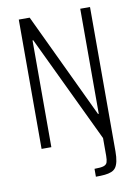

<svg xmlns="http://www.w3.org/2000/svg" viewBox="-96 -751 722 1006"><g transform="rotate(-10 265.5 -247.5)"><path d="M331 193V151Q365 151 380 146Q395 141 399 128.5Q403 116 403 95V0L132 -568H128V0H76V-688H134L399 -129H403V-688H455V80Q455 111 450.5 132Q446 153 437.5 165Q429 177 414 183Q399 189 379 191Q359 193 331 193Z"/></g></svg>

Font: Saira Condensed Light
Style: Regular
Weight: 300
Width: 3
Designer: Hector Gatti with collaboration of the Omnibus-Type team
Foundry: Omnibus-Type
Version: Version 1.101